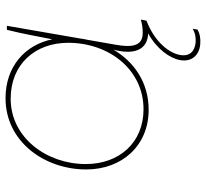

<svg xmlns="http://www.w3.org/2000/svg" viewBox="-46 -520 762 711"><g transform="rotate(-90 335.5 -164.0)"><path d="M328 -525C167 -525 64 -381 64 -226C64 -94 152 5 285 5C386 5 463 -49 508 -126L506 -119C486 -37 516 2 568 3C510 35 476 83 469 121C461 165 488 193 528 196C551 198 568 194 582 186L585 168C568 178 551 180 535 179C504 176 481 159 488 121C495 81 536 27 615 -3L619 -24C601 -19 588 -17 569 -17C518 -17 516 -62 526 -118L544 -221C546 -230 548 -240 549 -249L596 -520H581C567 -464 557 -408 546 -352C525 -454 444 -525 328 -525ZM326 -506C454 -506 533 -415 533 -293C533 -141 433 -14 287 -14C164 -14 84 -103 84 -228C84 -373 182 -506 326 -506Z"/></g></svg>

Font: Fixel Display Thin
Style: Italic
Weight: 100
Italic angle: -10°
Designer: AlfaBravo + MacPaw
Foundry: Kyrylo Tkachov, Marchela Mozhyna, Serhii Makarenko, Maria Weinstein, Zakhar Kryvoshyya
Version: Version 1.210;Glyphs 3.2 (3217)